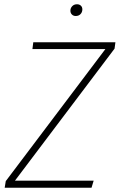

<svg xmlns="http://www.w3.org/2000/svg" viewBox="-20 -880 561 900"><path d="M7 -31 474 -650H132L136 -682H521L517 -652L50 -33H419L409 0H2ZM310 -830Q310 -842 318.5 -851Q327 -860 341 -860Q352 -860 359 -853.5Q366 -847 366 -836Q366 -823 357.5 -814Q349 -805 335 -805Q324 -805 317 -812Q310 -819 310 -830Z"/></svg>

Font: FiraGO UltraLight
Style: Italic
Weight: 200
Italic angle: -8°
Designer: bBox Type GmbH
Foundry: bBox Type GmbH
Version: Version 1.001